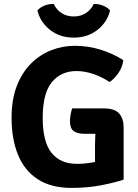

<svg xmlns="http://www.w3.org/2000/svg" viewBox="-20 -927 693 962"><path d="M456 -188Q456 -204.5 456.5 -221.8Q457 -239 458 -256.5H404Q368 -256.5 349.2 -270.2Q330.5 -284 330.5 -320.5Q330.5 -336 333.8 -353.2Q337 -370.5 341.5 -384H498Q555.5 -384 577.5 -357.8Q599.5 -331.5 599.5 -289.5V-27Q555.5 -12 487.2 1.2Q419 14.5 339 14.5Q235.5 14.5 168.8 -29.2Q102 -73 70 -152Q38 -231 38 -337Q38 -428.5 64.2 -496.2Q90.5 -564 135.5 -608.8Q180.5 -653.5 237.2 -675.5Q294 -697.5 354 -697.5Q422 -697.5 484.8 -677.8Q547.5 -658 597.5 -626Q595 -593 573.8 -562Q552.5 -531 529 -516Q493 -540.5 449 -555.8Q405 -571 362.5 -571Q286 -571 240 -515.5Q194 -460 194 -336Q194 -216.5 238.2 -161.2Q282.5 -106 365.5 -106Q390.5 -106 413.2 -108.8Q436 -111.5 456 -115.5ZM531.5 -874.5Q517.5 -816 468.2 -777.2Q419 -738.5 349.5 -738.5Q280 -738.5 230.8 -777.2Q181.5 -816 167.5 -874.5Q181 -890.5 203.5 -899.2Q226 -908 249.5 -907Q263 -878 289 -861.2Q315 -844.5 349.5 -844.5Q384 -844.5 410 -861.2Q436 -878 449.5 -907Q473 -908 495.5 -899.2Q518 -890.5 531.5 -874.5Z"/></svg>

Font: Signika Negative SC
Style: Bold
Weight: 700
Designer: Anna Giedryś
Foundry: Anna Giedryś
Version: Version 2.000; ttfautohint (v1.8.3) -l 8 -r 50 -G 200 -x 9 -